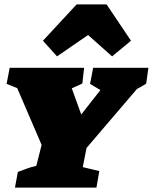

<svg xmlns="http://www.w3.org/2000/svg" viewBox="-20 -852 694 872"><path d="M48 0 61 -71Q85 -80 102.5 -86.5Q120 -93 145 -99L169 -194L58 -452L10 -471L24 -544H362L354 -473Q330 -461 306 -451L349 -332L436 -443L389 -471L403 -544H654L644 -472Q623 -459 602 -448L373 -180L356 -93L431 -75L418 0ZM464 -832 575 -667 489 -596 380 -693 239 -596 175 -667 328 -832Z"/></svg>

Font: Piazzolla SC Black
Style: Italic
Weight: 900
Italic angle: -11.3°
Designer: Juan Pablo del Peral
Foundry: Huerta Tipografica
Version: Version 1.330